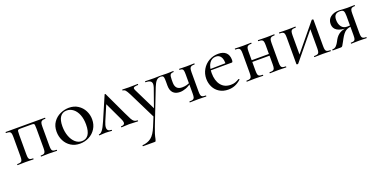

<svg xmlns="http://www.w3.org/2000/svg" viewBox="-17 -1117 4166 2103"><g transform="rotate(-20 2065.5 -65.0)"><path d="M490 0Q464 0 450 -1L397 -2L344 -1Q330 0 306 0Q303 0 303 -6Q303 -12 306 -12Q330 -12 341.5 -17Q353 -22 357.5 -36.5Q362 -51 362 -81V-305Q362 -338 360 -349Q358 -360 350.5 -363Q343 -366 320 -366H204Q180 -366 172.5 -363Q165 -360 163 -349Q161 -338 161 -303V-81Q161 -50 165 -36Q169 -22 180 -17Q191 -12 216 -12Q218 -12 218 -6Q218 0 216 0Q191 0 177 -1L128 -2L74 -1Q59 0 32 0Q29 0 29 -6Q29 -12 32 -12Q59 -12 71.5 -17Q84 -22 88.5 -36.5Q93 -51 93 -81V-305Q93 -335 88.5 -349.5Q84 -364 71.5 -369Q59 -374 33 -374Q30 -374 30 -380Q30 -386 33 -386H490Q492 -386 492 -380Q492 -374 490 -374Q464 -374 451.5 -368Q439 -362 434.5 -347.5Q430 -333 430 -303V-81Q430 -50 434.5 -36Q439 -22 451 -17Q463 -12 490 -12Q492 -12 492 -6Q492 0 490 0Z M557 -198Q557 -263 589 -308.5Q621 -354 671 -376.5Q721 -399 773 -399Q832 -399 877 -370Q922 -341 946 -293.5Q970 -246 970 -193Q970 -132 940.5 -85Q911 -38 862 -12.5Q813 13 755 13Q696 13 651 -15.5Q606 -44 581.5 -92.5Q557 -141 557 -198ZM888 -163Q888 -228 868.5 -277Q849 -326 815 -352.5Q781 -379 739 -379Q690 -379 663.5 -341.5Q637 -304 637 -231Q637 -168 656 -116.5Q675 -65 708.5 -35.5Q742 -6 784 -6Q834 -6 861 -45Q888 -84 888 -163Z M986 -12Q1004 -12 1024.5 -37.5Q1045 -63 1075 -132L1191 -401Q1193 -405 1197 -405Q1201 -405 1203 -401L1327 -137Q1354 -79 1367.5 -55Q1381 -31 1395 -21.5Q1409 -12 1432 -12Q1437 -12 1437 -6Q1437 0 1432 0Q1415 0 1381 -2Q1347 -4 1331 -4Q1316 -4 1286 -2Q1256 0 1243 0Q1239 0 1239 -6Q1239 -12 1243 -12Q1284 -12 1284 -41Q1284 -58 1271 -84L1166 -307L1196 -352L1098 -123Q1080 -81 1080 -55Q1080 -12 1128 -12Q1133 -12 1133 -6Q1133 0 1128 0Q1117 0 1097 -2Q1077 -4 1059 -4Q1038 -4 1018 -2Q1000 0 986 0Q981 0 981 -6Q981 -12 986 -12Z M1620 -12V25L1458 -303Q1436 -346 1423.5 -360Q1411 -374 1393 -374Q1390 -374 1390 -380Q1390 -386 1393 -386Q1417 -386 1429 -385L1465 -384L1530 -385Q1545 -386 1571 -386Q1573 -386 1573 -380Q1573 -374 1571 -374Q1543 -374 1529 -369Q1515 -364 1515 -352Q1515 -347 1520 -335L1655 -60L1626 -15L1722 -286Q1730 -312 1730 -326Q1730 -351 1712.5 -362.5Q1695 -374 1658 -374Q1656 -374 1656 -380Q1656 -386 1658 -386Q1685 -386 1699 -385L1759 -384L1797 -385Q1807 -386 1829 -386Q1832 -386 1832 -380Q1832 -374 1829 -374Q1802 -374 1783 -353.5Q1764 -333 1746 -288L1587 120Q1558 193 1548 248Q1544 266 1541 270.5Q1538 275 1527 275H1392Q1390 275 1390 269Q1390 263 1392 263Q1452 259 1493.5 227.5Q1535 196 1569 112Z M2055 -374Q2053 -374 2053 -380Q2053 -386 2055 -386Q2077 -386 2090 -385L2136 -384L2189 -385Q2204 -386 2229 -386Q2232 -386 2232 -380Q2232 -374 2229 -374Q2203 -374 2190.5 -368Q2178 -362 2173.5 -347.5Q2169 -333 2169 -303V-81Q2169 -51 2173.5 -36.5Q2178 -22 2190.5 -17Q2203 -12 2229 -12Q2232 -12 2232 -6Q2232 0 2229 0Q2203 0 2188 -1L2136 -2L2081 -1Q2066 0 2039 0Q2037 0 2037 -6Q2037 -12 2039 -12Q2066 -12 2079 -17Q2092 -22 2096.5 -36.5Q2101 -51 2101 -81V-305Q2101 -335 2097.5 -349.5Q2094 -364 2084.5 -369Q2075 -374 2055 -374ZM1937 -270Q1937 -184 2017 -184Q2075 -184 2119 -211L2122 -203Q2086 -172 2048.5 -158Q2011 -144 1978 -144Q1926 -144 1898.5 -173Q1871 -202 1871 -257V-305Q1871 -335 1868.5 -349.5Q1866 -364 1858.5 -369Q1851 -374 1834 -374Q1832 -374 1832 -380Q1832 -386 1834 -386Q1854 -386 1866 -385L1906 -384L1950 -385Q1963 -386 1985 -386Q1987 -386 1987 -380Q1987 -374 1985 -374Q1956 -374 1946.5 -360Q1937 -346 1937 -303Z M2296 -181Q2296 -240 2324.5 -289Q2353 -338 2402 -366.5Q2451 -395 2511 -395Q2570 -395 2601 -365.5Q2632 -336 2632 -281Q2632 -253 2620 -253H2551Q2555 -312 2535.5 -343.5Q2516 -375 2477 -375Q2428 -375 2400.5 -333.5Q2373 -292 2373 -220Q2373 -132 2413.5 -80Q2454 -28 2529 -28Q2558 -28 2579 -35.5Q2600 -43 2628 -59H2629Q2632 -59 2634.5 -55.5Q2637 -52 2635 -49Q2599 -17 2563 -2.5Q2527 12 2485 12Q2426 12 2383 -14.5Q2340 -41 2318 -85.5Q2296 -130 2296 -181ZM2349 -267 2573 -271V-253L2350 -252Z M2797 -203H3066V-183H2797ZM2705 -374Q2702 -374 2702 -380Q2702 -386 2705 -386Q2731 -386 2746 -385L2800 -384L2854 -385Q2868 -386 2893 -386Q2895 -386 2895 -380Q2895 -374 2893 -374Q2867 -374 2854.5 -368Q2842 -362 2837.5 -347.5Q2833 -333 2833 -303V-81Q2833 -50 2837.5 -36Q2842 -22 2854 -17Q2866 -12 2893 -12Q2895 -12 2895 -6Q2895 0 2893 0Q2867 0 2853 -1L2800 -2L2746 -1Q2731 0 2704 0Q2701 0 2701 -6Q2701 -12 2704 -12Q2731 -12 2743.5 -17Q2756 -22 2760.5 -36.5Q2765 -51 2765 -81V-305Q2765 -335 2760.5 -349.5Q2756 -364 2743.5 -369Q2731 -374 2705 -374ZM2974 -374Q2971 -374 2971 -380Q2971 -386 2974 -386Q3000 -386 3015 -385L3069 -384L3123 -385Q3137 -386 3162 -386Q3164 -386 3164 -380Q3164 -374 3162 -374Q3136 -374 3123.5 -368Q3111 -362 3106.5 -347.5Q3102 -333 3102 -303V-81Q3102 -50 3106.5 -36Q3111 -22 3123 -17Q3135 -12 3162 -12Q3164 -12 3164 -6Q3164 0 3162 0Q3136 0 3122 -1L3069 -2L3014 -1Q2999 0 2973 0Q2970 0 2970 -6Q2970 -12 2973 -12Q3000 -12 3012.5 -17Q3025 -22 3029.5 -36.5Q3034 -51 3034 -81V-305Q3034 -335 3029.5 -349.5Q3025 -364 3012.5 -369Q3000 -374 2974 -374Z M3279 5V-305Q3279 -335 3274.5 -349.5Q3270 -364 3257.5 -369Q3245 -374 3219 -374Q3217 -374 3217 -380Q3217 -386 3219 -386Q3242 -386 3255 -385L3312 -384L3378 -385Q3389 -386 3408 -386Q3411 -386 3411 -380Q3411 -374 3408 -374Q3381 -374 3368.5 -369Q3356 -364 3351.5 -349.5Q3347 -335 3347 -305V-63L3319 -49L3601 -392Q3604 -395 3609 -395Q3613 -395 3617 -393.5Q3621 -392 3621 -390V-81Q3621 -51 3625.5 -36.5Q3630 -22 3642.5 -17Q3655 -12 3681 -12Q3683 -12 3683 -6Q3683 0 3681 0Q3655 0 3641 -1L3588 -2L3532 -1Q3517 0 3492 0Q3489 0 3489 -6Q3489 -12 3492 -12Q3519 -12 3531.5 -17Q3544 -22 3548.5 -36.5Q3553 -51 3553 -81V-326L3583 -339L3300 6Q3296 10 3291 10Q3287 10 3283 8.5Q3279 7 3279 5Z M4099 0Q4076 0 4063 -1L4012 -2L3959 -1Q3945 0 3920 0Q3918 0 3918 -6Q3918 -12 3920 -12Q3945 -12 3956 -17Q3967 -22 3971 -36Q3975 -50 3975 -81V-181L3997 -179Q3952 -179 3921 -159.5Q3890 -140 3858 -81L3843 -53Q3826 -20 3818.5 -10Q3811 0 3801 0H3704Q3702 0 3702 -6Q3702 -12 3704 -12Q3734 -12 3751.5 -32Q3769 -52 3779 -71.5Q3789 -91 3792 -96Q3840 -180 3938 -180L3945 -177Q3781 -177 3781 -279Q3781 -331 3819 -360Q3857 -389 3917 -389Q3941 -389 3965 -386Q3999 -384 4012 -384L4062 -385Q4075 -386 4098 -386Q4100 -386 4100 -380Q4100 -374 4098 -374Q4075 -374 4063.5 -368.5Q4052 -363 4047.5 -349Q4043 -335 4043 -305V-81Q4043 -51 4047.5 -37Q4052 -23 4063.5 -17.5Q4075 -12 4099 -12Q4101 -12 4101 -6Q4101 0 4099 0ZM3942 -191Q3977 -191 4000 -196L3975 -187V-303Q3975 -347 3965 -362Q3955 -377 3924 -377Q3888 -377 3870.5 -359Q3853 -341 3853 -301Q3853 -253 3876 -222Q3899 -191 3942 -191Z"/></g></svg>

Font: Cormorant Garamond Medium
Style: Regular
Weight: 500
Designer: Christian Thalmann (Catharsis Fonts)
Foundry: Catharsis Fonts
Version: Version 4.000